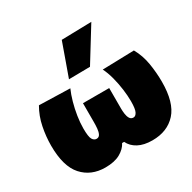

<svg xmlns="http://www.w3.org/2000/svg" viewBox="-173 -961 1157 1154"><g transform="rotate(-30 405.5 -384.5)"><path d="M239 16Q140.5 16 80.8 -50.5Q21 -117 21 -261Q21 -323.5 34 -388.2Q47 -453 79 -508L293.5 -502Q278.5 -468.5 266.5 -425.8Q254.5 -383 247.5 -338.2Q240.5 -293.5 240.5 -253Q240.5 -195.5 251.2 -177.8Q262 -160 279 -160Q295.5 -160 303 -174.5Q310.5 -189 312.5 -210.5Q314.5 -232 314.5 -253.5V-386.5H496.5V-243.5Q496.5 -227 499 -207.5Q501.5 -188 509.8 -174Q518 -160 535 -160Q550 -160 560.2 -179.8Q570.5 -199.5 570.5 -253Q570.5 -291 564.5 -336Q558.5 -381 547 -424.8Q535.5 -468.5 518.5 -502L738 -508Q769 -453 779.5 -388.2Q790 -323.5 790 -261Q790 -117 729.8 -50.5Q669.5 16 565.5 16Q507 16 468.2 -4.8Q429.5 -25.5 412.5 -61.5H398.5Q382 -28.5 342.5 -6.2Q303 16 239 16ZM313.5 -553Q334 -610 354.2 -666.8Q374.5 -723.5 394.5 -780L602.5 -785Q565.5 -725 530 -667.5Q494.5 -610 460.5 -555Z"/></g></svg>

Font: Commissioner Black
Style: Regular
Weight: 900
Designer: Kostas Bartsokas
Foundry: Kostas Bartsokas
Version: Version 1.000; ttfautohint (v1.8.3)